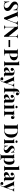

<svg xmlns="http://www.w3.org/2000/svg" viewBox="4385 -5208 1011 9821"><g transform="rotate(90 4890.5 -297.5)"><path d="M283.7 -720.7Q313 -720.7 335 -717.3Q356.9 -713.9 374.3 -708.3Q391.6 -702.6 404.8 -695.8Q418 -689 429.7 -682.1Q441.9 -674.8 449.2 -671.4Q456.5 -668 463.4 -668Q473.1 -668 477.8 -679Q482.4 -689.9 485.8 -711.9H508.8Q507.3 -697.3 506.3 -679.4Q505.4 -661.6 504.6 -635.7Q503.9 -609.9 503.7 -573.2Q503.4 -536.6 503.4 -483.9H480.5Q478 -522.9 466.1 -561Q454.1 -599.1 432.9 -629.4Q411.6 -659.7 381.1 -678.2Q350.6 -696.8 310.5 -696.8Q286.6 -696.8 266.4 -689.7Q246.1 -682.6 231.4 -669.4Q216.8 -656.2 208.7 -637.5Q200.7 -618.7 200.7 -594.7Q200.7 -564.5 211.9 -541.7Q223.1 -519 245.1 -498.3Q267.1 -477.5 299.3 -456.1Q331.5 -434.6 373.5 -406.2Q409.2 -382.8 439.9 -359.9Q470.7 -336.9 493.4 -310.5Q516.1 -284.2 529.3 -252.7Q542.5 -221.2 542.5 -180.7Q542.5 -131.3 522.7 -94.7Q502.9 -58.1 469 -33.9Q435.1 -9.8 389.9 2.2Q344.7 14.2 294.4 14.2Q263.2 14.2 239 11Q214.8 7.8 195.6 2.4Q176.3 -2.9 161.4 -9.5Q146.5 -16.1 133.8 -22.9Q121.6 -30.8 113.5 -33.9Q105.5 -37.1 99.6 -37.1Q89.8 -37.1 85.2 -26.1Q80.6 -15.1 77.6 6.8H54.7Q55.7 -10.7 56.4 -32.7Q57.1 -54.7 57.6 -85.9Q58.1 -117.2 58.3 -160.4Q58.6 -203.6 58.6 -263.2H81.5Q84.5 -213.4 95.5 -167.7Q106.4 -122.1 127.7 -87.6Q148.9 -53.2 182.4 -32.7Q215.8 -12.2 263.7 -12.2Q290 -12.2 312.5 -19.3Q335 -26.4 351.8 -40.3Q368.7 -54.2 378.2 -75.2Q387.7 -96.2 387.7 -124Q387.7 -154.8 376.7 -179.7Q365.7 -204.6 345.7 -226.6Q325.7 -248.5 298.1 -268.6Q270.5 -288.6 237.8 -310.1Q202.1 -332.5 169.9 -355.5Q137.7 -378.4 113 -405Q88.4 -431.6 74 -463.9Q59.6 -496.1 59.6 -538.1Q59.6 -585.4 78.1 -619.9Q96.7 -654.3 127.7 -676.8Q158.7 -699.2 199.2 -710Q239.7 -720.7 283.7 -720.7Z M1177.7 -705.1Q1199.7 -705.1 1219.2 -705.8Q1238.8 -706.5 1253.9 -708V-688Q1243.2 -683.6 1231.2 -675Q1219.2 -666.5 1207.5 -652.3Q1195.8 -638.2 1184.3 -617.7Q1172.9 -597.2 1162.6 -569.3L951.2 2Q942.9 1.5 934.1 1.2Q925.3 1 916.5 1Q907.2 1 898.7 1.2Q890.1 1.5 881.8 2L627 -624Q619.6 -642.1 611.8 -654.1Q604 -666 595.7 -673.6Q587.4 -681.2 579.3 -684.3Q571.3 -687.5 564 -688V-708Q594.2 -706.5 634.5 -705.8Q674.8 -705.1 716.3 -705.1Q762.7 -705.1 803 -705.8Q843.3 -706.5 868.2 -708V-688Q833.5 -686.5 815.7 -679.4Q797.9 -672.4 797.9 -650.9Q797.9 -633.8 809.6 -604L986.3 -156.2L1109.4 -488.3Q1123.5 -527.3 1130.4 -557.1Q1137.2 -586.9 1137.2 -609.4Q1137.2 -650.9 1115.2 -668.9Q1093.3 -687 1053.2 -688V-708Q1086.9 -706.5 1116.7 -705.8Q1146.5 -705.1 1177.7 -705.1Z M1937 -688Q1913.1 -684.6 1898.2 -677.2Q1883.3 -669.9 1875.2 -655Q1867.2 -640.1 1864.5 -616.2Q1861.8 -592.3 1861.8 -556.2V2Q1856.4 1.5 1850.3 1.5Q1844.2 1.5 1837.9 1.5Q1831.1 1.5 1824.5 1.5Q1817.9 1.5 1810.5 2L1377 -547.9V-164.1Q1377 -123 1379.6 -96.4Q1382.3 -69.8 1392.3 -54Q1402.3 -38.1 1421.6 -30.8Q1440.9 -23.4 1474.1 -20V0Q1464.4 -0.5 1451.4 -1.2Q1438.5 -2 1423.8 -2.2Q1409.2 -2.4 1394.3 -2.7Q1379.4 -2.9 1365.7 -2.9Q1342.3 -2.9 1318.4 -2.2Q1294.4 -1.5 1278.8 0V-20Q1302.7 -23.4 1317.6 -30.8Q1332.5 -38.1 1340.6 -53Q1348.6 -67.9 1351.3 -91.8Q1354 -115.7 1354 -151.9V-602.1Q1354 -629.4 1351.1 -645.8Q1348.1 -662.1 1340.1 -671.1Q1332 -680.2 1317.4 -683.6Q1302.7 -687 1278.8 -688V-708Q1294.4 -706.5 1318.4 -705.8Q1342.3 -705.1 1365.7 -705.1Q1389.6 -705.1 1412.1 -705.8Q1434.6 -706.5 1452.1 -708L1838.9 -231V-543.9Q1838.9 -585 1836.2 -611.6Q1833.5 -638.2 1823.5 -654.1Q1813.5 -669.9 1794.2 -677.2Q1774.9 -684.6 1741.7 -688V-708Q1751.5 -707 1764.4 -706.5Q1777.3 -706.1 1792 -705.8Q1806.6 -705.6 1821.5 -705.3Q1836.4 -705.1 1850.1 -705.1Q1873.5 -705.1 1897.5 -705.8Q1921.4 -706.5 1937 -708Z M2025.9 -229V-312H2386.7V-229Z M2714.4 -111.8Q2714.4 -82.5 2718.5 -64.9Q2722.7 -47.4 2734.4 -37.8Q2746.1 -28.3 2767.1 -25.4Q2788.1 -22.5 2821.3 -22V0Q2805.7 -0.5 2785.4 -1Q2765.1 -1.5 2741.5 -2Q2717.8 -2.4 2691.9 -2.7Q2666 -2.9 2639.2 -2.9Q2595.7 -2.9 2554.4 -2Q2513.2 -1 2480.5 0V-20Q2504.4 -21 2519 -24.4Q2533.7 -27.8 2541.7 -36.9Q2549.8 -45.9 2552.5 -62.3Q2555.2 -78.6 2555.2 -106V-602.1Q2555.2 -629.4 2552.2 -645.8Q2549.3 -662.1 2541.3 -671.1Q2533.2 -680.2 2518.6 -683.6Q2503.9 -687 2480.5 -688V-708Q2493.2 -707 2510.5 -706.5Q2527.8 -706.1 2547.9 -705.8Q2567.9 -705.6 2589.6 -705.3Q2611.3 -705.1 2632.3 -705.1Q2656.7 -705.1 2680.9 -705.3Q2705.1 -705.6 2726.1 -706.1Q2747.1 -706.5 2763.4 -706.8Q2779.8 -707 2789.6 -707Q2859.4 -707 2911.4 -692.6Q2963.4 -678.2 2997.8 -652.1Q3032.2 -626 3049.3 -589.6Q3066.4 -553.2 3066.4 -509.8Q3066.4 -485.8 3060.5 -459.7Q3054.7 -433.6 3041.3 -408.7Q3027.8 -383.8 3005.4 -361.6Q2982.9 -339.4 2949.7 -322.5Q2916.5 -305.7 2871.6 -295.9Q2826.7 -286.1 2767.6 -286.1H2714.4ZM2776.4 -688Q2757.3 -688 2745.1 -684.3Q2732.9 -680.7 2726.1 -670.9Q2719.2 -661.1 2716.8 -644.5Q2714.4 -627.9 2714.4 -602.1V-306.2H2757.3Q2801.8 -306.2 2829.6 -322Q2857.4 -337.9 2873 -364.5Q2888.7 -391.1 2894.5 -426Q2900.4 -460.9 2900.4 -499Q2900.4 -546.4 2893.8 -581.8Q2887.2 -617.2 2872.6 -640.9Q2857.9 -664.6 2834.2 -676.3Q2810.5 -688 2776.4 -688Z M3314.9 -92.8Q3314.9 -71.8 3318.4 -58.1Q3321.8 -44.4 3329.6 -36.1Q3337.4 -27.8 3349.4 -24.4Q3361.3 -21 3378.9 -21V0Q3369.1 -0.5 3354.5 -1Q3339.8 -1.5 3322 -2.2Q3304.2 -2.9 3284.7 -3.4Q3265.1 -3.9 3245.6 -3.9Q3226.1 -3.9 3205.8 -3.4Q3185.5 -2.9 3166.7 -2.2Q3147.9 -1.5 3132.6 -1Q3117.2 -0.5 3106.9 0V-21Q3124.5 -21 3136.7 -24.4Q3148.9 -27.8 3156.5 -36.1Q3164.1 -44.4 3167.5 -58.1Q3170.9 -71.8 3170.9 -92.8V-662.6Q3170.9 -707.5 3157 -729.2Q3143.1 -751 3106.9 -751V-772Q3138.2 -769 3168.9 -769Q3210.9 -769 3247.3 -772.2Q3283.7 -775.4 3314.9 -782.7Z M3661.1 -531.2Q3710 -531.2 3746.6 -521.2Q3783.2 -511.2 3807.6 -486.3Q3818.4 -475.1 3825.4 -461.4Q3832.5 -447.8 3836.4 -430.9Q3840.3 -414.1 3841.8 -393.3Q3843.3 -372.6 3843.3 -346.2V-74.2Q3843.3 -49.8 3847.9 -39.8Q3852.5 -29.8 3864.7 -29.8Q3875.5 -29.8 3884.3 -34.9Q3893.1 -40 3901.4 -46.9L3911.6 -29.8Q3888.7 -11.2 3862.1 -2.2Q3835.4 6.8 3797.4 6.8Q3770 6.8 3751.5 0.2Q3732.9 -6.3 3721.9 -17.6Q3710.9 -28.8 3706.1 -43.5Q3701.2 -58.1 3701.2 -74.2Q3688.5 -53.2 3671.6 -37.8Q3654.8 -22.5 3635.7 -12.7Q3616.7 -2.9 3595.7 2Q3574.7 6.8 3553.7 6.8Q3525.9 6.8 3502.4 -0.7Q3479 -8.3 3462.4 -22.7Q3445.8 -37.1 3436.5 -58.3Q3427.2 -79.6 3427.2 -106.9Q3427.2 -133.8 3436.3 -155.5Q3445.3 -177.2 3462.9 -194.8Q3480.5 -212.4 3506.8 -226.8Q3533.2 -241.2 3567.9 -253.9Q3595.7 -264.2 3619.6 -273.4Q3643.6 -282.7 3661.1 -293Q3678.7 -303.2 3689 -315.4Q3699.2 -327.6 3699.2 -343.8V-421.9Q3699.2 -441.4 3694.8 -457.8Q3690.4 -474.1 3680.7 -486.1Q3670.9 -498 3655.3 -504.6Q3639.6 -511.2 3617.7 -511.2Q3599.6 -511.2 3579.8 -505.6Q3560.1 -500 3546.4 -486.8Q3573.2 -477.5 3589.4 -458.3Q3605.5 -439 3605.5 -408.2Q3605.5 -392.6 3599.6 -379.4Q3593.8 -366.2 3583.3 -356.7Q3572.8 -347.2 3557.6 -341.8Q3542.5 -336.4 3523.9 -336.4Q3507.8 -336.4 3494.6 -342.3Q3481.4 -348.1 3472.2 -358.4Q3462.9 -368.7 3458 -382.8Q3453.1 -397 3453.1 -413.6Q3453.1 -441.4 3468.8 -462.2Q3484.4 -482.9 3509.3 -497.1Q3536.1 -512.2 3573.2 -521.7Q3610.4 -531.2 3661.1 -531.2ZM3699.2 -302.7Q3692.4 -291.5 3677.5 -280.3Q3662.6 -269 3637.2 -253.4Q3624 -243.7 3611.8 -232.4Q3599.6 -221.2 3590.1 -207Q3580.6 -192.9 3575 -175Q3569.3 -157.2 3569.3 -134.8Q3569.3 -114.3 3574 -99.4Q3578.6 -84.5 3587.2 -75.2Q3595.7 -65.9 3607.2 -61.5Q3618.7 -57.1 3631.8 -57.1Q3650.4 -57.1 3667 -66.2Q3683.6 -75.2 3699.2 -97.7Z M4343.3 -513.7Q4353.5 -513.7 4364.3 -513.9Q4375 -514.2 4385.3 -514.6Q4395.5 -515.1 4404.3 -515.9Q4413.1 -516.6 4419.9 -517.6V-496.6Q4410.6 -494.1 4401.6 -488.8Q4392.6 -483.4 4384 -473.6Q4375.5 -463.9 4367.2 -448.5Q4358.9 -433.1 4351.1 -410.6L4210.4 -15.6L4171.9 91.8Q4162.6 117.7 4152.1 134.8Q4141.6 151.9 4128.4 163.1Q4113.3 175.8 4091.8 181.9Q4070.3 188 4041 188Q4022.9 188 4003.9 183.6Q3984.9 179.2 3969 169.4Q3953.1 159.7 3942.9 144.3Q3932.6 128.9 3932.6 107.4Q3932.6 76.7 3954.1 58.3Q3975.6 40 4012.2 40Q4045.9 40 4066.4 55.9Q4086.9 71.8 4086.9 103.5Q4086.9 123.5 4074.5 141.1Q4062 158.7 4037.1 167.5Q4042.5 168.9 4049.1 169.2Q4055.7 169.4 4060.1 169.4Q4090.3 169.4 4113.5 150.4Q4136.7 131.3 4150.9 89.8L4167.5 41.5L3955.6 -440.4Q3946.8 -459.5 3938 -470.7Q3929.2 -481.9 3921.1 -487.8Q3913.1 -493.7 3906 -495.1Q3898.9 -496.6 3893.6 -496.6V-517.6Q3926.3 -514.2 3961.4 -512.7Q3996.6 -511.2 4030.8 -511.2Q4070.8 -511.2 4105 -513.2Q4139.2 -515.1 4169.4 -517.6V-496.6Q4157.2 -496.6 4145.8 -496.1Q4134.3 -495.6 4125.5 -492.9Q4116.7 -490.2 4111.3 -484.4Q4106 -478.5 4106 -468.3Q4106 -457.5 4113.3 -439.9L4235.8 -144.5L4304.7 -337.4Q4320.8 -384.8 4320.8 -417Q4320.8 -456.1 4300.5 -475.1Q4280.3 -494.1 4246.6 -496.6V-517.6Q4270 -515.1 4296.4 -514.4Q4322.8 -513.7 4343.3 -513.7Z M4714.4 -782.2Q4749.5 -782.2 4775.1 -773.2Q4800.8 -764.2 4821.3 -749Q4835.4 -737.3 4845.5 -718.3Q4855.5 -699.2 4855.5 -674.3Q4855.5 -660.2 4850.3 -647.7Q4845.2 -635.3 4835.9 -625.5Q4826.7 -615.7 4813.5 -610.1Q4800.3 -604.5 4784.7 -604.5Q4751 -604.5 4729.7 -623.3Q4708.5 -642.1 4708.5 -675.8Q4708.5 -701.7 4723.1 -721.7Q4737.8 -741.7 4767.1 -750Q4763.7 -755.9 4754.6 -760Q4745.6 -764.2 4731 -764.2Q4711.4 -764.2 4698.2 -757.1Q4685.1 -750 4676.8 -737.8Q4671.4 -730.5 4668 -720Q4664.6 -709.5 4662.4 -694.1Q4660.2 -678.7 4659.2 -657.5Q4658.2 -636.2 4658.2 -607.4V-516.6H4765.1V-496.6H4658.2V-103Q4658.2 -78.6 4664.6 -62.7Q4670.9 -46.9 4683.1 -37.6Q4695.3 -28.3 4712.9 -24.7Q4730.5 -21 4752.4 -21V0Q4739.3 -0.5 4720.5 -1Q4701.7 -1.5 4679.2 -2.2Q4656.7 -2.9 4631.3 -3.4Q4606 -3.9 4580.1 -3.9Q4561 -3.9 4542 -3.4Q4522.9 -2.9 4505.6 -2.2Q4488.3 -1.5 4473.9 -1Q4459.5 -0.5 4450.2 0V-21Q4467.8 -21 4480 -24.4Q4492.2 -27.8 4499.8 -36.1Q4507.3 -44.4 4510.7 -58.1Q4514.2 -71.8 4514.2 -92.8V-496.6H4446.3V-516.6H4514.2Q4514.2 -560.5 4517.6 -593.5Q4521 -626.5 4528.3 -651.6Q4535.6 -676.8 4547.6 -695.8Q4559.6 -714.8 4577.1 -731.9Q4599.1 -753.9 4635.5 -768.1Q4671.9 -782.2 4714.4 -782.2Z M5040.5 -531.2Q5089.4 -531.2 5126 -521.2Q5162.6 -511.2 5187 -486.3Q5197.8 -475.1 5204.8 -461.4Q5211.9 -447.8 5215.8 -430.9Q5219.7 -414.1 5221.2 -393.3Q5222.7 -372.6 5222.7 -346.2V-74.2Q5222.7 -49.8 5227.3 -39.8Q5231.9 -29.8 5244.1 -29.8Q5254.9 -29.8 5263.7 -34.9Q5272.5 -40 5280.8 -46.9L5291 -29.8Q5268.1 -11.2 5241.5 -2.2Q5214.8 6.8 5176.8 6.8Q5149.4 6.8 5130.9 0.2Q5112.3 -6.3 5101.3 -17.6Q5090.3 -28.8 5085.4 -43.5Q5080.6 -58.1 5080.6 -74.2Q5067.9 -53.2 5051 -37.8Q5034.2 -22.5 5015.1 -12.7Q4996.1 -2.9 4975.1 2Q4954.1 6.8 4933.1 6.8Q4905.3 6.8 4881.8 -0.7Q4858.4 -8.3 4841.8 -22.7Q4825.2 -37.1 4815.9 -58.3Q4806.6 -79.6 4806.6 -106.9Q4806.6 -133.8 4815.7 -155.5Q4824.7 -177.2 4842.3 -194.8Q4859.9 -212.4 4886.2 -226.8Q4912.6 -241.2 4947.3 -253.9Q4975.1 -264.2 4999 -273.4Q5022.9 -282.7 5040.5 -293Q5058.1 -303.2 5068.4 -315.4Q5078.6 -327.6 5078.6 -343.8V-421.9Q5078.6 -441.4 5074.2 -457.8Q5069.8 -474.1 5060.1 -486.1Q5050.3 -498 5034.7 -504.6Q5019 -511.2 4997.1 -511.2Q4979 -511.2 4959.2 -505.6Q4939.5 -500 4925.8 -486.8Q4952.6 -477.5 4968.8 -458.3Q4984.9 -439 4984.9 -408.2Q4984.9 -392.6 4979 -379.4Q4973.1 -366.2 4962.6 -356.7Q4952.1 -347.2 4937 -341.8Q4921.9 -336.4 4903.3 -336.4Q4887.2 -336.4 4874 -342.3Q4860.8 -348.1 4851.6 -358.4Q4842.3 -368.7 4837.4 -382.8Q4832.5 -397 4832.5 -413.6Q4832.5 -441.4 4848.1 -462.2Q4863.8 -482.9 4888.7 -497.1Q4915.5 -512.2 4952.6 -521.7Q4989.7 -531.2 5040.5 -531.2ZM5078.6 -302.7Q5071.8 -291.5 5056.9 -280.3Q5042 -269 5016.6 -253.4Q5003.4 -243.7 4991.2 -232.4Q4979 -221.2 4969.5 -207Q4960 -192.9 4954.3 -175Q4948.7 -157.2 4948.7 -134.8Q4948.7 -114.3 4953.4 -99.4Q4958 -84.5 4966.6 -75.2Q4975.1 -65.9 4986.6 -61.5Q4998 -57.1 5011.2 -57.1Q5029.8 -57.1 5046.4 -66.2Q5063 -75.2 5078.6 -97.7Z M5455.1 -689Q5482.9 -689 5499.5 -675.3Q5516.1 -661.6 5516.1 -637.2Q5516.1 -612.8 5499.5 -599.1Q5482.9 -585.4 5455.1 -585.4Q5426.8 -585.4 5410.4 -599.1Q5394 -612.8 5394 -637.2Q5394 -661.6 5410.4 -675.3Q5426.8 -689 5455.1 -689ZM5527.8 -92.8Q5527.8 -71.8 5531.2 -58.1Q5534.7 -44.4 5542.2 -36.1Q5549.8 -27.8 5562 -24.4Q5574.2 -21 5591.8 -21V0Q5582 -0.5 5567.4 -1Q5552.7 -1.5 5534.9 -2.2Q5517.1 -2.9 5497.3 -3.4Q5477.5 -3.9 5458 -3.9Q5438.5 -3.9 5418.2 -3.4Q5397.9 -2.9 5379.4 -2.2Q5360.8 -1.5 5345.2 -1Q5329.6 -0.5 5319.8 0V-21Q5337.4 -21 5349.4 -24.4Q5361.3 -27.8 5369.1 -36.1Q5377 -44.4 5380.4 -58.1Q5383.8 -71.8 5383.8 -92.8V-408.2Q5383.8 -453.1 5369.9 -474.9Q5356 -496.6 5319.8 -496.6V-517.6Q5335.4 -516.1 5351.1 -515.1Q5366.7 -514.2 5381.8 -514.2Q5423.8 -514.2 5460 -517.6Q5496.1 -521 5527.8 -528.3Z M5978.5 -531.2Q6002.9 -531.2 6020.3 -523.2Q6037.6 -515.1 6048.6 -502Q6059.6 -488.8 6064.7 -472.2Q6069.8 -455.6 6069.8 -439Q6069.8 -420.4 6064.2 -405Q6058.6 -389.6 6048.6 -378.4Q6038.6 -367.2 6024.2 -361.1Q6009.8 -355 5992.2 -355Q5957 -355 5937.3 -372.6Q5917.5 -390.1 5917.5 -419.4Q5917.5 -447.3 5930.2 -465.6Q5942.9 -483.9 5961.4 -496.6Q5955.1 -499 5948.2 -499Q5942.4 -499 5934.1 -496.6Q5914.1 -493.2 5897.5 -480.2Q5880.9 -467.3 5868.7 -449Q5856.4 -430.7 5849.9 -409.2Q5843.3 -387.7 5843.3 -367.7V-103Q5843.3 -78.6 5849.1 -63Q5855 -47.4 5866.7 -37.8Q5878.4 -28.3 5896 -24.7Q5913.6 -21 5937 -21V0Q5925.3 -0.5 5908 -1Q5890.6 -1.5 5869.6 -2.2Q5848.6 -2.9 5825.2 -3.4Q5801.8 -3.9 5778.3 -3.9Q5757.8 -3.9 5736.8 -3.4Q5715.8 -2.9 5696.5 -2.2Q5677.2 -1.5 5661.4 -1Q5645.5 -0.5 5635.3 0V-21Q5652.8 -21 5664.8 -24.4Q5676.8 -27.8 5684.6 -36.1Q5692.4 -44.4 5695.8 -58.1Q5699.2 -71.8 5699.2 -92.8V-408.2Q5699.2 -453.1 5685.3 -474.9Q5671.4 -496.6 5635.3 -496.6V-517.6Q5650.9 -516.1 5666.5 -515.1Q5682.1 -514.2 5697.3 -514.2Q5739.3 -514.2 5775.4 -517.6Q5811.5 -521 5843.3 -528.3V-435.1Q5852.1 -455.1 5865.5 -472.7Q5878.9 -490.2 5896.2 -503.2Q5913.6 -516.1 5934.3 -523.7Q5955.1 -531.2 5978.5 -531.2Z M6632.8 -708Q6731.4 -708 6804.4 -685.3Q6877.4 -662.6 6925.8 -618.7Q6974.1 -574.7 6997.8 -510Q7021.5 -445.3 7021.5 -361.8Q7021.5 -280.3 6994.6 -213.4Q6967.8 -146.5 6916.7 -99.1Q6865.7 -51.8 6791.7 -25.9Q6717.8 0 6623.5 0Q6611.8 0 6593.8 -0.5Q6575.7 -1 6555.7 -1.5Q6535.6 -2 6514.9 -2.4Q6494.1 -2.9 6477.5 -2.9Q6455.6 -2.9 6433.3 -2.7Q6411.1 -2.4 6391.1 -2.2Q6371.1 -2 6353.8 -1.2Q6336.4 -0.5 6323.7 0V-20Q6347.7 -21 6362.3 -24.4Q6377 -27.8 6385 -36.9Q6393.1 -45.9 6395.8 -62.3Q6398.4 -78.6 6398.4 -106V-602.1Q6398.4 -629.4 6395.5 -645.8Q6392.6 -662.1 6384.5 -671.1Q6376.5 -680.2 6361.8 -683.6Q6347.2 -687 6323.7 -688V-708Q6344.2 -707 6376.7 -705.8Q6409.2 -704.6 6444.3 -704.6Q6452.1 -704.6 6460 -704.8Q6467.8 -705.1 6475.6 -705.1Q6493.7 -705.6 6514.6 -706.1Q6535.6 -706.5 6556.9 -707Q6578.1 -707.5 6597.9 -707.8Q6617.7 -708 6632.8 -708ZM6631.8 -689.9Q6608.9 -689.9 6594.5 -686.3Q6580.1 -682.6 6571.8 -672.9Q6563.5 -663.1 6560.5 -646.5Q6557.6 -629.9 6557.6 -604V-104Q6557.6 -77.6 6560.5 -61Q6563.5 -44.4 6571.8 -34.9Q6580.1 -25.4 6594.7 -21.7Q6609.4 -18.1 6632.8 -18.1Q6695.8 -18.1 6738.5 -40.5Q6781.2 -63 6807.4 -106.2Q6833.5 -149.4 6844.5 -212.9Q6855.5 -276.4 6855.5 -357.9Q6855.5 -441.9 6843.3 -504.4Q6831.1 -566.9 6804.2 -608.2Q6777.3 -649.4 6734.9 -669.7Q6692.4 -689.9 6631.8 -689.9Z M7225.6 -689Q7253.4 -689 7270 -675.3Q7286.6 -661.6 7286.6 -637.2Q7286.6 -612.8 7270 -599.1Q7253.4 -585.4 7225.6 -585.4Q7197.3 -585.4 7180.9 -599.1Q7164.6 -612.8 7164.6 -637.2Q7164.6 -661.6 7180.9 -675.3Q7197.3 -689 7225.6 -689ZM7298.3 -92.8Q7298.3 -71.8 7301.8 -58.1Q7305.2 -44.4 7312.7 -36.1Q7320.3 -27.8 7332.5 -24.4Q7344.7 -21 7362.3 -21V0Q7352.5 -0.5 7337.9 -1Q7323.2 -1.5 7305.4 -2.2Q7287.6 -2.9 7267.8 -3.4Q7248 -3.9 7228.5 -3.9Q7209 -3.9 7188.7 -3.4Q7168.5 -2.9 7149.9 -2.2Q7131.3 -1.5 7115.7 -1Q7100.1 -0.5 7090.3 0V-21Q7107.9 -21 7119.9 -24.4Q7131.8 -27.8 7139.6 -36.1Q7147.5 -44.4 7150.9 -58.1Q7154.3 -71.8 7154.3 -92.8V-408.2Q7154.3 -453.1 7140.4 -474.9Q7126.5 -496.6 7090.3 -496.6V-517.6Q7106 -516.1 7121.6 -515.1Q7137.2 -514.2 7152.3 -514.2Q7194.3 -514.2 7230.5 -517.6Q7266.6 -521 7298.3 -528.3Z M7602.5 -531.2Q7623.5 -531.2 7642.1 -528.3Q7660.6 -525.4 7676 -520.8Q7691.4 -516.1 7703.1 -510.7Q7714.8 -505.4 7722.2 -500.5Q7732.9 -493.7 7740.2 -493.7Q7758.8 -493.7 7763.7 -530.3H7785.2Q7783.7 -516.1 7783 -499.3Q7782.2 -482.4 7781.7 -461.4Q7781.2 -440.4 7781 -414.1Q7780.8 -387.7 7780.8 -354.5H7759.8Q7755.9 -382.3 7747.3 -409.9Q7738.8 -437.5 7723.6 -459.5Q7708.5 -481.4 7686 -495.4Q7663.6 -509.3 7631.3 -509.3Q7616.7 -509.3 7604.5 -504.9Q7592.3 -500.5 7583 -492.4Q7573.7 -484.4 7568.6 -472.2Q7563.5 -460 7563.5 -444.8Q7563.5 -422.4 7574 -404.3Q7584.5 -386.2 7601.8 -370.1Q7619.1 -354 7641.4 -338.4Q7663.6 -322.8 7686.5 -305.7Q7711.4 -287.1 7733.4 -269.3Q7755.4 -251.5 7771.5 -231.2Q7787.6 -210.9 7796.9 -187.5Q7806.2 -164.1 7806.2 -134.3Q7806.2 -100.1 7791 -72.5Q7775.9 -44.9 7750 -25.6Q7724.1 -6.3 7689.7 3.9Q7655.3 14.2 7616.7 14.2Q7586.4 14.2 7563.2 8.3Q7540 2.4 7522.9 -6.8Q7509.3 -13.7 7498.3 -19Q7487.3 -24.4 7476.6 -27.8Q7473.6 -28.8 7472.2 -28.8Q7463.9 -28.8 7457.8 -19Q7451.7 -9.3 7447.8 6.8H7426.8Q7427.7 -9.3 7428.5 -28.3Q7429.2 -47.4 7429.7 -71.3Q7430.2 -95.2 7430.4 -125Q7430.7 -154.8 7430.7 -192.9H7452.1Q7456.5 -152.3 7466.6 -118.4Q7476.6 -84.5 7492.7 -60.1Q7508.8 -35.6 7532 -22.2Q7555.2 -8.8 7586.9 -8.8Q7600.1 -8.8 7612.5 -12.7Q7625 -16.6 7635 -25.1Q7645 -33.7 7651.1 -47.4Q7657.2 -61 7657.2 -80.1Q7657.2 -102.1 7649.4 -119.9Q7641.6 -137.7 7628.2 -153.3Q7614.7 -168.9 7596.2 -184.1Q7577.6 -199.2 7556.2 -216.3Q7531.7 -235.4 7509 -254.2Q7486.3 -272.9 7469 -293.9Q7451.7 -314.9 7441.2 -339.1Q7430.7 -363.3 7430.7 -393.6Q7430.7 -426.8 7444.8 -452.4Q7459 -478 7482.7 -495.6Q7506.3 -513.2 7537.4 -522.2Q7568.4 -531.2 7602.5 -531.2Z M8225.6 -531.2Q8263.7 -531.2 8296.4 -515.6Q8329.1 -500 8353 -469Q8377 -438 8390.6 -391.1Q8404.3 -344.2 8404.3 -281.7Q8404.3 -209 8387.9 -153.6Q8371.6 -98.1 8341.3 -60.8Q8311 -23.4 8268.3 -4.6Q8225.6 14.2 8172.9 14.2Q8142.1 14.2 8115.5 5.9Q8088.9 -2.4 8070.3 -18.1V82Q8070.3 105.5 8076.4 120.6Q8082.5 135.7 8094.2 144.5Q8106 153.3 8122.6 156.7Q8139.2 160.2 8160.2 160.2V181.2Q8147.5 180.7 8129.2 179.9Q8110.8 179.2 8088.9 178.5Q8066.9 177.7 8042.2 177.2Q8017.6 176.8 7992.2 176.8Q7973.6 176.8 7955.3 177.2Q7937 177.7 7920.2 178.5Q7903.3 179.2 7889.4 179.9Q7875.5 180.7 7866.2 181.2V160.2Q7882.8 160.2 7894.3 157Q7905.8 153.8 7912.8 146Q7919.9 138.2 7923.1 125Q7926.3 111.8 7926.3 91.8V-407.7Q7926.3 -452.6 7912.4 -474.1Q7898.4 -495.6 7862.3 -495.6V-516.6Q7893.6 -513.7 7924.3 -513.7Q7966.3 -513.7 8002.7 -516.8Q8039.1 -520 8070.3 -527.8V-434.1Q8091.3 -481.9 8131.8 -506.6Q8172.4 -531.2 8225.6 -531.2ZM8133.8 -13.2Q8167 -13.2 8189.9 -30.5Q8212.9 -47.9 8227.1 -80.1Q8241.2 -112.3 8247.3 -158.4Q8253.4 -204.6 8253.4 -262.2Q8253.4 -325.7 8247.3 -369.1Q8241.2 -412.6 8229.7 -439Q8218.3 -465.3 8202.4 -476.8Q8186.5 -488.3 8167 -488.3Q8150.4 -488.3 8135 -482.4Q8119.6 -476.6 8106.7 -465.3Q8093.8 -454.1 8084.2 -437.5Q8074.7 -420.9 8070.3 -399.9V-40Q8081.5 -27.3 8097.4 -20.3Q8113.3 -13.2 8133.8 -13.2Z M8669.9 -92.8Q8669.9 -71.8 8673.3 -58.1Q8676.8 -44.4 8684.6 -36.1Q8692.4 -27.8 8704.3 -24.4Q8716.3 -21 8733.9 -21V0Q8724.1 -0.5 8709.5 -1Q8694.8 -1.5 8677 -2.2Q8659.2 -2.9 8639.6 -3.4Q8620.1 -3.9 8600.6 -3.9Q8581.1 -3.9 8560.8 -3.4Q8540.5 -2.9 8521.7 -2.2Q8502.9 -1.5 8487.5 -1Q8472.2 -0.5 8461.9 0V-21Q8479.5 -21 8491.7 -24.4Q8503.9 -27.8 8511.5 -36.1Q8519 -44.4 8522.5 -58.1Q8525.9 -71.8 8525.9 -92.8V-662.6Q8525.9 -707.5 8512 -729.2Q8498 -751 8461.9 -751V-772Q8493.2 -769 8523.9 -769Q8565.9 -769 8602.3 -772.2Q8638.7 -775.4 8669.9 -782.7Z M9016.1 -531.2Q9064.9 -531.2 9101.6 -521.2Q9138.2 -511.2 9162.6 -486.3Q9173.3 -475.1 9180.4 -461.4Q9187.5 -447.8 9191.4 -430.9Q9195.3 -414.1 9196.8 -393.3Q9198.2 -372.6 9198.2 -346.2V-74.2Q9198.2 -49.8 9202.9 -39.8Q9207.5 -29.8 9219.7 -29.8Q9230.5 -29.8 9239.3 -34.9Q9248 -40 9256.3 -46.9L9266.6 -29.8Q9243.7 -11.2 9217 -2.2Q9190.4 6.8 9152.3 6.8Q9125 6.8 9106.4 0.2Q9087.9 -6.3 9076.9 -17.6Q9065.9 -28.8 9061 -43.5Q9056.2 -58.1 9056.2 -74.2Q9043.5 -53.2 9026.6 -37.8Q9009.8 -22.5 8990.7 -12.7Q8971.7 -2.9 8950.7 2Q8929.7 6.8 8908.7 6.8Q8880.9 6.8 8857.4 -0.7Q8834 -8.3 8817.4 -22.7Q8800.8 -37.1 8791.5 -58.3Q8782.2 -79.6 8782.2 -106.9Q8782.2 -133.8 8791.3 -155.5Q8800.3 -177.2 8817.9 -194.8Q8835.4 -212.4 8861.8 -226.8Q8888.2 -241.2 8922.9 -253.9Q8950.7 -264.2 8974.6 -273.4Q8998.5 -282.7 9016.1 -293Q9033.7 -303.2 9043.9 -315.4Q9054.2 -327.6 9054.2 -343.8V-421.9Q9054.2 -441.4 9049.8 -457.8Q9045.4 -474.1 9035.6 -486.1Q9025.9 -498 9010.3 -504.6Q8994.6 -511.2 8972.7 -511.2Q8954.6 -511.2 8934.8 -505.6Q8915 -500 8901.4 -486.8Q8928.2 -477.5 8944.3 -458.3Q8960.4 -439 8960.4 -408.2Q8960.4 -392.6 8954.6 -379.4Q8948.7 -366.2 8938.2 -356.7Q8927.7 -347.2 8912.6 -341.8Q8897.5 -336.4 8878.9 -336.4Q8862.8 -336.4 8849.6 -342.3Q8836.4 -348.1 8827.1 -358.4Q8817.9 -368.7 8813 -382.8Q8808.1 -397 8808.1 -413.6Q8808.1 -441.4 8823.7 -462.2Q8839.4 -482.9 8864.3 -497.1Q8891.1 -512.2 8928.2 -521.7Q8965.3 -531.2 9016.1 -531.2ZM9054.2 -302.7Q9047.4 -291.5 9032.5 -280.3Q9017.6 -269 8992.2 -253.4Q8979 -243.7 8966.8 -232.4Q8954.6 -221.2 8945.1 -207Q8935.5 -192.9 8929.9 -175Q8924.3 -157.2 8924.3 -134.8Q8924.3 -114.3 8929 -99.4Q8933.6 -84.5 8942.1 -75.2Q8950.7 -65.9 8962.2 -61.5Q8973.6 -57.1 8986.8 -57.1Q9005.4 -57.1 9022 -66.2Q9038.6 -75.2 9054.2 -97.7Z M9698.2 -513.7Q9708.5 -513.7 9719.2 -513.9Q9730 -514.2 9740.2 -514.6Q9750.5 -515.1 9759.3 -515.9Q9768.1 -516.6 9774.9 -517.6V-496.6Q9765.6 -494.1 9756.6 -488.8Q9747.6 -483.4 9739 -473.6Q9730.5 -463.9 9722.2 -448.5Q9713.9 -433.1 9706.1 -410.6L9565.4 -15.6L9526.9 91.8Q9517.6 117.7 9507.1 134.8Q9496.6 151.9 9483.4 163.1Q9468.3 175.8 9446.8 181.9Q9425.3 188 9396 188Q9377.9 188 9358.9 183.6Q9339.8 179.2 9324 169.4Q9308.1 159.7 9297.9 144.3Q9287.6 128.9 9287.6 107.4Q9287.6 76.7 9309.1 58.3Q9330.6 40 9367.2 40Q9400.9 40 9421.4 55.9Q9441.9 71.8 9441.9 103.5Q9441.9 123.5 9429.4 141.1Q9417 158.7 9392.1 167.5Q9397.5 168.9 9404.1 169.2Q9410.6 169.4 9415 169.4Q9445.3 169.4 9468.5 150.4Q9491.7 131.3 9505.9 89.8L9522.5 41.5L9310.5 -440.4Q9301.8 -459.5 9293 -470.7Q9284.2 -481.9 9276.1 -487.8Q9268.1 -493.7 9261 -495.1Q9253.9 -496.6 9248.5 -496.6V-517.6Q9281.2 -514.2 9316.4 -512.7Q9351.6 -511.2 9385.7 -511.2Q9425.8 -511.2 9460 -513.2Q9494.1 -515.1 9524.4 -517.6V-496.6Q9512.2 -496.6 9500.7 -496.1Q9489.3 -495.6 9480.5 -492.9Q9471.7 -490.2 9466.3 -484.4Q9460.9 -478.5 9460.9 -468.3Q9460.9 -457.5 9468.3 -439.9L9590.8 -144.5L9659.7 -337.4Q9675.8 -384.8 9675.8 -417Q9675.8 -456.1 9655.5 -475.1Q9635.3 -494.1 9601.6 -496.6V-517.6Q9625 -515.1 9651.4 -514.4Q9677.7 -513.7 9698.2 -513.7Z"/></g></svg>

Font: SVN-Playfair Display
Style: Bold
Weight: 700
Designer: Claus Eggers Sørensen
Foundry: Claus Eggers Sørensen
Version: Version 1.004;PS 001.004;hotconv 1.0.70;makeotf.lib2.5.58329